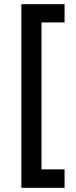

<svg xmlns="http://www.w3.org/2000/svg" viewBox="-20 -740 364 916"><path d="M82 156H288V68H178V-633H288V-720H82Z"/></svg>

Font: Fixel Display Medium
Style: Regular
Weight: 500
Designer: AlfaBravo + MacPaw
Foundry: Kyrylo Tkachov, Marchela Mozhyna, Serhii Makarenko, Maria Weinstein, Zakhar Kryvoshyya
Version: Version 1.211